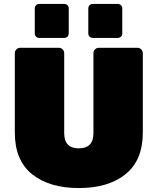

<svg xmlns="http://www.w3.org/2000/svg" viewBox="-20 -942 798 972"><path d="M480 -700H676Q687 -700 695 -692Q703 -684 703 -673V-271Q703 -131 616 -60.5Q529 10 379.5 10Q230 10 142.5 -60Q55 -130 55 -271V-673Q55 -684 63 -692Q71 -700 82 -700H278Q289 -700 297 -692Q305 -684 305 -673V-268Q305 -191 379 -191Q453 -191 453 -268V-673Q453 -684 461 -692Q469 -700 480 -700ZM450 -922H576Q586 -922 592.5 -915.5Q599 -909 599 -899V-773Q599 -763 592.5 -756.5Q586 -750 576 -750H450Q440 -750 433.5 -756.5Q427 -763 427 -773V-899Q427 -909 433.5 -915.5Q440 -922 450 -922ZM179 -922H305Q315 -922 321.5 -915.5Q328 -909 328 -899V-773Q328 -763 321.5 -756.5Q315 -750 305 -750H179Q169 -750 162.5 -756.5Q156 -763 156 -773V-899Q156 -909 162.5 -915.5Q169 -922 179 -922Z"/></svg>

Font: Rubik One
Style: Regular
Weight: 400
Designer: Hubert and Fischer with Elvire Volk Leonovitch
Foundry: Hubert and Fischer with Elvire Volk Leonovitch
Version: Version 1.001